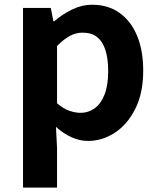

<svg xmlns="http://www.w3.org/2000/svg" viewBox="-20 -594 684 828"><path d="M79.3 214.9V-559.8H199L210.4 -501.9H213.2Q248.3 -532.1 290.5 -552.8Q332.7 -573.5 377.8 -573.5Q446.7 -573.5 496 -538.1Q545.4 -502.6 571.5 -439.1Q597.6 -375.6 597.6 -288.9Q597.6 -192.9 563.6 -125Q529.5 -57.1 475.3 -21.7Q421.2 13.8 359.7 13.8Q323.5 13.8 288.4 -2.2Q253.2 -18.1 221.3 -46.8L226 44.4V214.9ZM327.6 -107.4Q361 -107.4 388.1 -126.9Q415.2 -146.4 430.9 -186.2Q446.5 -226.1 446.5 -286.6Q446.5 -340.3 434.9 -377.5Q423.2 -414.6 399.1 -433.9Q375.1 -453.2 335.8 -453.2Q307.5 -453.2 281.2 -439Q255 -424.9 226 -395.7V-148.7Q252.7 -125.3 279 -116.3Q305.2 -107.4 327.6 -107.4Z"/></svg>

Font: Noto Sans HK Thin
Style: Regular
Weight: 100
Designer: Ryoko NISHIZUKA 西塚涼子 (kana, bopomofo & ideographs); Paul D. Hunt (Latin, Greek & Cyrillic); Sandoll Communications 산돌커뮤니
Foundry: Adobe
Version: Version 2.004-H2;hotconv 1.0.118;makeotfexe 2.5.65603